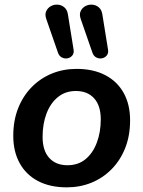

<svg xmlns="http://www.w3.org/2000/svg" viewBox="-20 -795 616 825"><path d="M267 10Q195 10 143.5 -17Q92 -44 64.5 -94Q37 -144 37 -211Q37 -277 58 -330Q79 -383 116.5 -421Q154 -459 203 -479Q252 -499 309 -499Q381 -499 432.5 -472Q484 -445 511.5 -395.5Q539 -346 539 -278Q539 -212 518 -159Q497 -106 459.5 -68Q422 -30 373 -10Q324 10 267 10ZM270 -85Q316 -85 347.5 -111Q379 -137 396 -182Q413 -227 413 -282Q413 -341 384.5 -372.5Q356 -404 306 -404Q261 -404 229 -378Q197 -352 180 -307.5Q163 -263 163 -207Q163 -148 191.5 -116.5Q220 -85 270 -85ZM377 -569 327 -713Q320 -733 326.5 -747Q333 -761 346.5 -768.5Q360 -776 376 -775Q392 -774 404.5 -763.5Q417 -753 420 -732L444 -583Q447 -567 439 -557Q431 -547 418.5 -544.5Q406 -542 394 -548Q382 -554 377 -569ZM229 -569 179 -713Q172 -733 178.5 -747Q185 -761 198.5 -768.5Q212 -776 228 -775Q244 -774 256.5 -763.5Q269 -753 272 -732L296 -583Q299 -567 291 -557Q283 -547 270.5 -544.5Q258 -542 246 -548Q234 -554 229 -569Z"/></svg>

Font: Nunito ExtraLight
Style: Italic
Weight: 200
Italic angle: -9°
Designer: Vernon Adams
Foundry: Vernon Adams
Version: Version 3.602